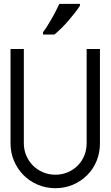

<svg xmlns="http://www.w3.org/2000/svg" viewBox="-20 -955 577 999"><path d="M104 -209.1Q104 -175.3 116.9 -145.2Q129.8 -115.2 152 -93.2Q174.2 -71.2 204 -58.6Q233.8 -46 268.2 -46Q302 -46 332.1 -58.6Q362.1 -71.2 384.1 -93.2Q406.1 -115.2 418.4 -145.2Q430.8 -175.3 430.8 -209.1V-700H500V-209.1Q500 -160.1 482.6 -117.7Q465.2 -75.3 433.6 -43.7Q402 -12.1 359.6 6.1Q317.2 24.2 268.2 24.2Q219.2 24.2 176.5 6.1Q133.8 -12.1 102.5 -43.7Q71.2 -75.3 53 -117.7Q34.8 -160.1 34.8 -209.1V-700H104ZM204 -787.9Q215.2 -802 226.5 -820.5Q237.9 -838.9 249.5 -858.8Q261.1 -878.8 271 -899Q280.8 -919.2 288.9 -934.8H396V-925.3Q387.9 -912.1 372.5 -892.2Q357.1 -872.2 338.6 -850.5Q320.2 -828.8 300 -808.8Q279.8 -788.9 263.1 -775.3H204Z"/></svg>

Font: Myanmar KatKuu
Style: Regular
Weight: 400
Designer: Khon Soe Zaw Thu
Foundry: MPUA
Version: Version 1.00 September 13, 2016, initial release